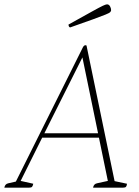

<svg xmlns="http://www.w3.org/2000/svg" viewBox="-51 -863 640 883"><path d="M-31 0Q-28 -17 -13 -20L22 -28L330 -645Q335 -655 342 -655Q347 -655 347 -653L476 -30L533 -18Q532 -8 528.5 -4Q525 0 515 0H377Q380 -17 395 -20L445 -31L404 -230H143L44 -31L102 -18Q100 -8 96.5 -4Q93 0 83 0ZM153 -250H400L328 -599ZM272 -737Q268 -737 266 -741.5Q264 -746 264 -750Q336 -790 372 -810Q408 -830 422 -836.5Q436 -843 441 -843Q450 -843 455 -834Q460 -825 460 -816Q460 -812 456 -807.5Q452 -803 434.5 -796Q417 -789 379 -775Q341 -761 272 -737Z"/></svg>

Font: Petrona Thin
Style: Italic
Weight: 100
Italic angle: -9°
Designer: Ringo R. Seeber
Foundry: Ringo R. Seeber
Version: Version 2.001; ttfautohint (v1.8.3)